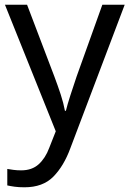

<svg xmlns="http://www.w3.org/2000/svg" viewBox="-20 -556 550 816"><path d="M1 -536H95L211 -231Q226 -191 238 -154.5Q250 -118 256 -85H260Q266 -110 279 -150.5Q292 -191 306 -232L415 -536H510L279 74Q251 150 206.5 195Q162 240 84 240Q60 240 42 237.5Q24 235 11 232V162Q22 164 37.5 166Q53 168 70 168Q116 168 144.5 142Q173 116 189 73L217 2Z"/></svg>

Font: Noto Sans Vithkuqi
Style: Regular
Weight: 400
Version: Version 1.001